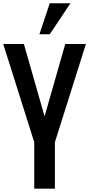

<svg xmlns="http://www.w3.org/2000/svg" viewBox="-21 -1141 540 1161"><path d="M279.8 -933.6H217.3L279.8 -1121.1H404.8ZM186 0V-281.2L-1.5 -875H123.5L248.5 -437.5L373.5 -875H498.5L311 -281.2V0Z"/></svg>

Font: OswaldRegular
Style: Regular
Weight: 400
Designer: vernon adams
Foundry: vernon adams
Version: Version 1.000